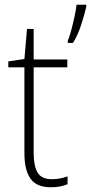

<svg xmlns="http://www.w3.org/2000/svg" viewBox="-20 -780 384 810"><path d="M199 -24Q218 -24 235 -27.5Q252 -31 265 -36V-3Q251 3 234 6.5Q217 10 194 10Q134 10 108.5 -26.5Q83 -63 83 -133V-496H15V-521L83 -531L94 -658H122V-529H264V-496H122V-135Q122 -80 138.5 -52Q155 -24 199 -24ZM344 -752Q337 -719 322 -674Q307 -629 288 -599H266V-608Q272 -621 280 -650.5Q288 -680 294.5 -710.5Q301 -741 303 -760H344Z"/></svg>

Font: Noto Sans Sinhala SemiCondensed ExtraLight
Style: Regular
Weight: 200
Width: 4
Designer: Jelle Bosma - Monotype Design Team
Foundry: Monotype Imaging Inc.
Version: Version 2.006; ttfautohint (v1.8.4.7-5d5b)